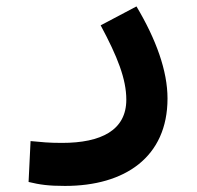

<svg xmlns="http://www.w3.org/2000/svg" viewBox="-20 -351 626 610"><path d="M186.5 239.7C376.5 239.7 512.2 148.4 512.2 -38.1C512.2 -126 476.1 -225.6 413.6 -330.6L299.8 -270.5C353 -171.4 381.3 -100.1 381.3 -34.2C381.3 62.5 301.8 103 176.8 103C132.8 103 114.3 100.6 77.1 97.2L70.8 227.1C106.9 235.8 134.3 239.7 186.5 239.7Z"/></svg>

Font: Cascadia Mono NF
Style: Bold
Weight: 700
Monospace: yes
Designer: Aaron Bell
Foundry: Saja Typeworks
Version: Version 2404.023